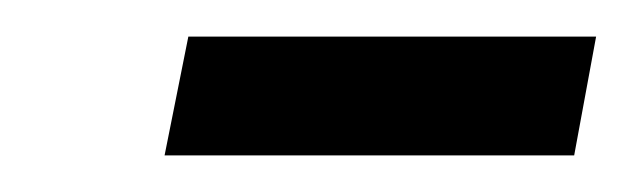

<svg xmlns="http://www.w3.org/2000/svg" viewBox="-20 -666 346 105"><path d="M70 -581 83 -646H306L294 -581Z"/></svg>

Font: Saira UltraCondensed
Style: Bold Italic
Weight: 700
Width: 1
Italic angle: -12°
Designer: Hector Gatti with collaboration of the Omnibus-Type team
Foundry: Omnibus-Type
Version: Version 1.101